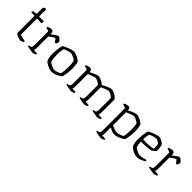

<svg xmlns="http://www.w3.org/2000/svg" viewBox="181 -1824 3174 3174"><g transform="rotate(45 1768.0 -236.5)"><path d="M230 0Q219 0 199.5 -6Q180 -12 160 -21Q140 -30 126 -39Q112 -48 112 -54V-455L32 -459Q32 -474 35.5 -483.5Q39 -493 42 -495L93 -499Q104 -500 109 -505Q114 -510 114 -526V-649Q122 -655 134 -663Q146 -671 158 -673L173 -663V-500H279L288 -489Q287 -477 283 -466Q279 -455 276 -450L173 -453V-73L290 -47Q292 -45 294 -39.5Q296 -34 296 -27Q290 -20 277 -14Q264 -8 250.5 -4Q237 0 230 0Z M520 0Q513 0 495.5 -2.5Q478 -5 457 -9Q436 -13 417 -17Q398 -21 387 -25Q387 -31 389.5 -36.5Q392 -42 394 -44L421 -48Q432 -50 439.5 -57.5Q447 -65 450.5 -80.5Q454 -96 454 -119V-420Q454 -429 450 -434.5Q446 -440 436 -443L387 -457Q388 -465 390.5 -471.5Q393 -478 394 -481Q408 -487 431.5 -493.5Q455 -500 465 -500Q489 -500 501.5 -485Q514 -470 514 -446V-424Q523 -432 539 -445Q555 -458 573 -470.5Q591 -483 607 -491.5Q623 -500 633 -500Q643 -500 655.5 -492Q668 -484 679 -472.5Q690 -461 697.5 -450.5Q705 -440 705 -436Q705 -432 702.5 -422.5Q700 -413 695.5 -402Q691 -391 684 -380Q675 -380 666.5 -382.5Q658 -385 654 -386Q649 -395 641.5 -407.5Q634 -420 627 -429Q620 -438 614 -438Q608 -438 594 -430Q580 -422 564 -411Q548 -400 534 -389.5Q520 -379 514 -374V-105Q514 -83 510.5 -69Q507 -55 504 -50L580 -44Q582 -42 584 -37.5Q586 -33 586 -26Q580 -20 568 -14Q556 -8 543 -4Q530 0 520 0Z M960 0Q938 0 912.5 -8Q887 -16 863.5 -27.5Q840 -39 822.5 -51Q805 -63 797 -71Q779 -96 771.5 -140.5Q764 -185 764 -228Q764 -269 768 -307Q772 -345 778 -376Q784 -407 791 -428Q807 -437 831.5 -449.5Q856 -462 884.5 -473.5Q913 -485 942.5 -492.5Q972 -500 997 -500Q1014 -500 1036.5 -492.5Q1059 -485 1082 -473Q1105 -461 1123.5 -448.5Q1142 -436 1150 -426Q1158 -410 1163 -385.5Q1168 -361 1170 -333.5Q1172 -306 1172 -279Q1172 -219 1164 -163.5Q1156 -108 1145 -73Q1132 -63 1112.5 -50.5Q1093 -38 1068.5 -26.5Q1044 -15 1016.5 -7.5Q989 0 960 0ZM977 -53Q991 -53 1014.5 -60Q1038 -67 1059.5 -75.5Q1081 -84 1088 -89Q1098 -112 1103 -157Q1108 -202 1108 -246Q1108 -277 1106 -306Q1104 -335 1101 -357.5Q1098 -380 1093 -391Q1086 -399 1064.5 -412Q1043 -425 1017 -435Q991 -445 971 -445Q956 -445 930.5 -438Q905 -431 881 -422.5Q857 -414 845 -407Q839 -395 835 -371.5Q831 -348 829 -321Q827 -294 827 -268Q827 -234 829.5 -202Q832 -170 836.5 -146Q841 -122 847 -112Q854 -105 869 -94.5Q884 -84 903 -75Q922 -66 941.5 -59.5Q961 -53 977 -53Z M1421 0Q1414 0 1396.5 -2.5Q1379 -5 1357.5 -9Q1336 -13 1317 -17.5Q1298 -22 1287 -26Q1287 -32 1290 -37.5Q1293 -43 1294 -44L1321 -48Q1335 -50 1344.5 -64.5Q1354 -79 1354 -119V-420Q1354 -428 1350.5 -434Q1347 -440 1336 -443L1286 -457Q1288 -466 1289 -470.5Q1290 -475 1293 -481Q1307 -487 1330.5 -493.5Q1354 -500 1364 -500Q1391 -500 1402.5 -483.5Q1414 -467 1414 -439Q1435 -451 1463.5 -465Q1492 -479 1520.5 -489.5Q1549 -500 1568 -500Q1589 -500 1615.5 -489.5Q1642 -479 1666.5 -463.5Q1691 -448 1706 -432Q1721 -441 1743.5 -452.5Q1766 -464 1790.5 -475Q1815 -486 1836.5 -493Q1858 -500 1873 -500Q1893 -500 1919 -490Q1945 -480 1969 -464.5Q1993 -449 2009 -432.5Q2025 -416 2025 -403V-105Q2025 -83 2021.5 -69Q2018 -55 2015 -50L2091 -44Q2093 -42 2095 -37.5Q2097 -33 2097 -26Q2091 -20 2079 -14Q2067 -8 2053.5 -4Q2040 0 2031 0Q2024 0 2006.5 -2.5Q1989 -5 1968 -9Q1947 -13 1928 -17.5Q1909 -22 1898 -26Q1898 -32 1900.5 -37Q1903 -42 1905 -44L1932 -48Q1943 -50 1950.5 -57.5Q1958 -65 1961.5 -80.5Q1965 -96 1965 -119V-379Q1965 -389 1952 -400.5Q1939 -412 1920.5 -422.5Q1902 -433 1883.5 -439.5Q1865 -446 1854 -446Q1845 -446 1820 -436.5Q1795 -427 1767 -415Q1739 -403 1721 -395V-105Q1721 -83 1717.5 -69Q1714 -55 1711 -50L1788 -44Q1790 -41 1791.5 -37Q1793 -33 1793 -26Q1788 -20 1776 -14Q1764 -8 1751 -4Q1738 0 1728 0Q1720 0 1702.5 -2.5Q1685 -5 1664 -9Q1643 -13 1624 -17.5Q1605 -22 1594 -26Q1594 -31 1596.5 -36.5Q1599 -42 1601 -44L1628 -48Q1645 -50 1653 -66.5Q1661 -83 1661 -119V-379Q1661 -389 1648 -400.5Q1635 -412 1616 -422.5Q1597 -433 1578.5 -439.5Q1560 -446 1549 -446Q1542 -446 1524 -440Q1506 -434 1484 -425.5Q1462 -417 1443 -409.5Q1424 -402 1415 -398V-105Q1415 -83 1411 -69Q1407 -55 1404 -50L1481 -44Q1483 -41 1484.5 -37Q1486 -33 1486 -26Q1481 -20 1468.5 -14Q1456 -8 1443 -4Q1430 0 1421 0Z M2315 200Q2307 200 2290 197.5Q2273 195 2252 191Q2231 187 2212 183Q2193 179 2182 175Q2182 168 2184.5 163.5Q2187 159 2190 156L2216 152Q2230 150 2239.5 136.5Q2249 123 2249 81V-420Q2249 -429 2245 -434.5Q2241 -440 2231 -443L2182 -457Q2184 -466 2185 -470.5Q2186 -475 2189 -481Q2203 -487 2226.5 -493.5Q2250 -500 2260 -500Q2287 -500 2297.5 -485Q2308 -470 2309 -441Q2327 -451 2348 -461.5Q2369 -472 2390.5 -480.5Q2412 -489 2431 -494.5Q2450 -500 2464 -500Q2481 -500 2504 -492.5Q2527 -485 2550 -473Q2573 -461 2591.5 -448.5Q2610 -436 2618 -426Q2626 -410 2631 -385.5Q2636 -361 2638 -333.5Q2640 -306 2640 -279Q2640 -223 2632 -167Q2624 -111 2613 -73Q2600 -62 2579 -49.5Q2558 -37 2532 -25.5Q2506 -14 2478 -7Q2450 0 2423 0Q2395 0 2363.5 -14Q2332 -28 2309 -42V95Q2309 117 2305.5 131Q2302 145 2299 150L2375 156Q2377 158 2379 162.5Q2381 167 2381 174Q2375 180 2363 186Q2351 192 2337.5 196Q2324 200 2315 200ZM2440 -53Q2454 -53 2478.5 -60Q2503 -67 2526 -75.5Q2549 -84 2556 -89Q2566 -112 2570.5 -157.5Q2575 -203 2575 -246Q2575 -277 2573.5 -305.5Q2572 -334 2569 -357Q2566 -380 2561 -391Q2554 -399 2533.5 -412Q2513 -425 2489 -435.5Q2465 -446 2446 -446Q2435 -446 2409.5 -437.5Q2384 -429 2356 -417.5Q2328 -406 2309 -398V-93Q2329 -83 2352 -74Q2375 -65 2398 -59Q2421 -53 2440 -53Z M2960 0Q2933 0 2905.5 -8.5Q2878 -17 2854.5 -29.5Q2831 -42 2815 -53.5Q2799 -65 2795 -71Q2778 -97 2770 -138.5Q2762 -180 2762 -225Q2762 -267 2766 -305Q2770 -343 2776 -374.5Q2782 -406 2789 -428Q2803 -437 2827 -449Q2851 -461 2880 -472.5Q2909 -484 2938 -492Q2967 -500 2991 -500Q3007 -500 3030 -489.5Q3053 -479 3073.5 -465Q3094 -451 3102 -440Q3109 -429 3114 -402.5Q3119 -376 3121 -348Q3123 -320 3121 -303Q3113 -292 3099 -280.5Q3085 -269 3071.5 -260Q3058 -251 3051 -247Q3041 -244 3006.5 -239.5Q2972 -235 2924 -231.5Q2876 -228 2826 -228Q2827 -189 2832.5 -157.5Q2838 -126 2845 -112Q2853 -104 2869 -94Q2885 -84 2904 -74.5Q2923 -65 2941 -59Q2959 -53 2972 -53Q2985 -53 3003.5 -56Q3022 -59 3041.5 -63.5Q3061 -68 3077.5 -72Q3094 -76 3103 -78Q3107 -76 3110.5 -68.5Q3114 -61 3115 -57Q3092 -41 3066 -28Q3040 -15 3013 -7.5Q2986 0 2960 0ZM2906 -279Q2936 -279 2966 -281Q2996 -283 3021 -287Q3046 -291 3060 -296Q3062 -312 3061 -333.5Q3060 -355 3057.5 -374.5Q3055 -394 3050 -405Q3046 -410 3030.5 -419.5Q3015 -429 2997.5 -437Q2980 -445 2968 -445Q2956 -445 2929.5 -438Q2903 -431 2878 -422.5Q2853 -414 2843 -407Q2837 -392 2833 -369.5Q2829 -347 2827 -323.5Q2825 -300 2825 -282Q2839 -281 2860.5 -280Q2882 -279 2906 -279Z M3351 0Q3344 0 3326.5 -2.5Q3309 -5 3288 -9Q3267 -13 3248 -17Q3229 -21 3218 -25Q3218 -31 3220.5 -36.5Q3223 -42 3225 -44L3252 -48Q3263 -50 3270.5 -57.5Q3278 -65 3281.5 -80.5Q3285 -96 3285 -119V-420Q3285 -429 3281 -434.5Q3277 -440 3267 -443L3218 -457Q3219 -465 3221.5 -471.5Q3224 -478 3225 -481Q3239 -487 3262.5 -493.5Q3286 -500 3296 -500Q3320 -500 3332.5 -485Q3345 -470 3345 -446V-424Q3354 -432 3370 -445Q3386 -458 3404 -470.5Q3422 -483 3438 -491.5Q3454 -500 3464 -500Q3474 -500 3486.5 -492Q3499 -484 3510 -472.5Q3521 -461 3528.5 -450.5Q3536 -440 3536 -436Q3536 -432 3533.5 -422.5Q3531 -413 3526.5 -402Q3522 -391 3515 -380Q3506 -380 3497.5 -382.5Q3489 -385 3485 -386Q3480 -395 3472.5 -407.5Q3465 -420 3458 -429Q3451 -438 3445 -438Q3439 -438 3425 -430Q3411 -422 3395 -411Q3379 -400 3365 -389.5Q3351 -379 3345 -374V-105Q3345 -83 3341.5 -69Q3338 -55 3335 -50L3411 -44Q3413 -42 3415 -37.5Q3417 -33 3417 -26Q3411 -20 3399 -14Q3387 -8 3374 -4Q3361 0 3351 0Z"/></g></svg>

Font: Texturina Medium 12pt Thin
Style: Regular
Weight: 250
Version: Version 1.002